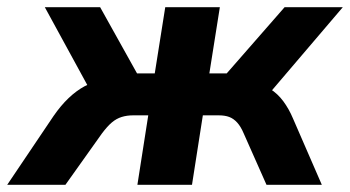

<svg xmlns="http://www.w3.org/2000/svg" viewBox="-68 -511 968 531"><path d="M-48 0 80 -190Q100 -219 121.5 -239.5Q143 -260 166 -272.5Q189 -285 215 -288L193 -240L56 -491H209L311 -308H360L389 -491H540L511 -308H559L719 -491H880L666 -240L629 -282Q657 -279 678.5 -265.5Q700 -252 715.5 -231Q731 -210 742 -184L822 0H669L606 -142Q598 -161 588 -172Q578 -183 566 -187.5Q554 -192 537 -192H493L463 0H312L342 -192H300Q283 -192 268.5 -187.5Q254 -183 241.5 -172.5Q229 -162 214 -142L113 0Z"/></svg>

Font: Nunito Sans 12pt ExtraBold
Style: Italic
Weight: 800
Italic angle: -9°
Designer: Vernon Adams
Foundry: Vernon Adams
Version: Version 3.101;gftools[0.9.27]